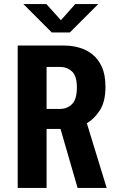

<svg xmlns="http://www.w3.org/2000/svg" viewBox="-20 -924 590 944"><path d="M67 0V-700H297.5Q332.5 -700 368 -690.2Q403.5 -680.5 433 -657.8Q462.5 -635 480.5 -595.8Q498.5 -556.5 498.5 -497Q498.5 -424.5 471.2 -382Q444 -339.5 407 -318L504.5 0H361.5L277.5 -290H209V0ZM209 -388.5H275Q311 -388.5 334.5 -412.5Q358 -436.5 358 -494.5Q358 -550 334 -572.5Q310 -595 274 -595H209ZM95 -904H208L279.5 -824.5L350 -904H463L323.5 -764.5H234.5Z"/></svg>

Font: Trispace SemiCondensed SemiBold
Style: Regular
Weight: 600
Width: 4
Designer: Tyler Finck
Foundry: Etcetera Type Company
Version: Version 1.210; ttfautohint (v1.8.3)